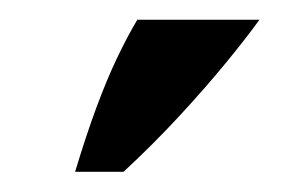

<svg xmlns="http://www.w3.org/2000/svg" viewBox="-20 -718 303 191"><path d="M54.7 -547.1Q65.8 -583.8 76 -611.3Q86.2 -638.8 96.3 -660Q106.4 -681.2 116.6 -698.4H238.1Q226.3 -681.9 205.8 -656.8Q185.3 -631.7 158.9 -603.1Q132.5 -574.5 102.9 -547.1Z"/></svg>

Font: Russolo 10pt ExtraLight
Style: Regular
Weight: 200
Designer: Micah Stupak-Hahn
Version: Version 1.000